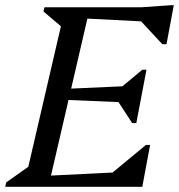

<svg xmlns="http://www.w3.org/2000/svg" viewBox="-45 -718 688 738"><path d="M-25 0 -21 -17 95 -99 55 -39 197 -651 221 -590 122 -674 126 -690H301L141 0ZM138 0 148 -43 472 -59 458 0ZM361 0 371 -41 516 -161H532L502 0ZM448 -324 210 -334 219 -377 463 -388ZM463 -245 403 -337 412 -375 502 -450H518L479 -245ZM594 -631 281 -647 291 -690H608ZM579 -548 488 -646 498 -690 612 -698H623L595 -548Z"/></svg>

Font: Platypi Light
Style: Italic
Weight: 300
Italic angle: -13°
Designer: David Sargent
Foundry: Bolt Cutter Type
Version: Version 1.200